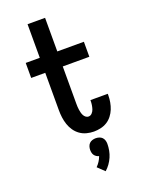

<svg xmlns="http://www.w3.org/2000/svg" viewBox="-180 -816 860 1154"><g transform="rotate(-20 250.0 -239.5)"><path d="M304 8Q281 8 258 2Q235 -4 216 -17.5Q197 -31 183.5 -50.5Q170 -70 162.5 -92.5Q155 -115 152 -138Q149 -161 149 -185V-424H59V-520H149V-735H261V-520H431V-424H261V-185Q261 -175 261.5 -165.5Q262 -156 263.5 -146Q265 -136 267.5 -126.5Q270 -117 274.5 -108.5Q279 -100 287 -94Q295 -88 304 -88Q317 -88 326.5 -98Q336 -108 340 -120.5Q344 -133 346 -146Q348 -159 348 -173Q348 -174 348 -175Q348 -176 348 -177H459Q459 -175 459 -172.5Q459 -170 459 -167Q459 -145 455 -123Q451 -101 443 -81Q435 -61 421 -43Q407 -25 388.5 -13.5Q370 -2 348 3Q326 8 304 8ZM288 256 245 215Q257 203 266.5 188.5Q276 174 282 157Q273 155 265.5 150Q258 145 253 138Q248 131 246 122Q244 113 244 104Q244 93 247.5 82Q251 71 258.5 63.5Q266 56 277 52.5Q288 49 299 49Q310 49 321 52.5Q332 56 339.5 63.5Q347 71 350.5 82Q354 93 354 104Q354 125 350 146.5Q346 168 337.5 187.5Q329 207 316.5 224.5Q304 242 288 256Z"/></g></svg>

Font: Iosevka Gothic
Style: Bold
Weight: 700
Monospace: yes
Designer: Belleve Invis
Foundry: Belleve Invis
Version: Version 15.5.1; ttfautohint (v1.8.4)